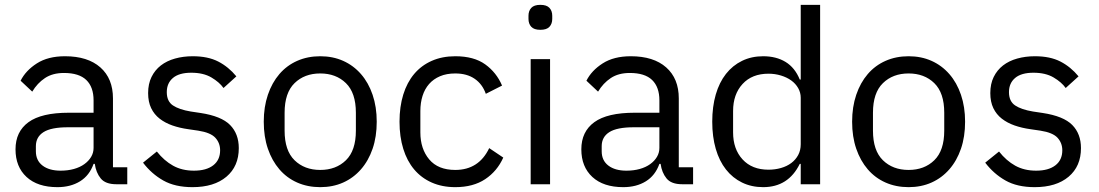

<svg xmlns="http://www.w3.org/2000/svg" viewBox="-20 -760 4535 792"><path d="M460 0Q415 0 395.5 -24Q376 -48 371 -84H366Q349 -36 310 -12Q271 12 217 12Q135 12 89.5 -30Q44 -72 44 -144Q44 -217 97.5 -256Q151 -295 264 -295H366V-346Q366 -401 336 -430Q306 -459 244 -459Q197 -459 165.5 -438Q134 -417 113 -382L65 -427Q86 -469 132 -498.5Q178 -528 248 -528Q342 -528 394 -482Q446 -436 446 -354V-70H505V0ZM230 -56Q260 -56 285 -63Q310 -70 328 -83Q346 -96 356 -113Q366 -130 366 -150V-235H260Q191 -235 159.5 -215Q128 -195 128 -157V-136Q128 -98 155.5 -77Q183 -56 230 -56Z M774 12Q702 12 653.5 -15.5Q605 -43 570 -89L627 -135Q657 -97 694 -76.5Q731 -56 780 -56Q831 -56 859.5 -78Q888 -100 888 -140Q888 -170 868.5 -191.5Q849 -213 798 -221L757 -227Q721 -232 691 -242.5Q661 -253 638.5 -270.5Q616 -288 603.5 -314Q591 -340 591 -376Q591 -414 605 -442.5Q619 -471 643.5 -490Q668 -509 702 -518.5Q736 -528 775 -528Q838 -528 880.5 -506Q923 -484 955 -445L902 -397Q885 -421 852 -440.5Q819 -460 769 -460Q719 -460 693.5 -438.5Q668 -417 668 -380Q668 -342 693.5 -325Q719 -308 767 -300L807 -294Q893 -281 929 -244.5Q965 -208 965 -149Q965 -74 914 -31Q863 12 774 12Z M1301 12Q1249 12 1206 -7Q1163 -26 1132.5 -61.5Q1102 -97 1085 -146.5Q1068 -196 1068 -258Q1068 -319 1085 -369Q1102 -419 1132.5 -454.5Q1163 -490 1206 -509Q1249 -528 1301 -528Q1353 -528 1395.5 -509Q1438 -490 1469 -454.5Q1500 -419 1517 -369Q1534 -319 1534 -258Q1534 -196 1517 -146.5Q1500 -97 1469 -61.5Q1438 -26 1395.5 -7Q1353 12 1301 12ZM1301 -59Q1366 -59 1407 -99Q1448 -139 1448 -221V-295Q1448 -377 1407 -417Q1366 -457 1301 -457Q1236 -457 1195 -417Q1154 -377 1154 -295V-221Q1154 -139 1195 -99Q1236 -59 1301 -59Z M1858 12Q1804 12 1761 -7Q1718 -26 1688.5 -61Q1659 -96 1643.5 -146Q1628 -196 1628 -258Q1628 -320 1643.5 -370Q1659 -420 1688.5 -455Q1718 -490 1761 -509Q1804 -528 1858 -528Q1935 -528 1981.5 -494.5Q2028 -461 2051 -407L1984 -373Q1970 -413 1938 -435Q1906 -457 1858 -457Q1822 -457 1795 -445.5Q1768 -434 1750 -413.5Q1732 -393 1723 -364.5Q1714 -336 1714 -302V-214Q1714 -146 1750.5 -102.5Q1787 -59 1858 -59Q1955 -59 1998 -149L2056 -110Q2031 -54 1981.5 -21Q1932 12 1858 12Z M2209 -637Q2183 -637 2171.5 -649.5Q2160 -662 2160 -682V-695Q2160 -715 2171.5 -727.5Q2183 -740 2209 -740Q2235 -740 2246.5 -727.5Q2258 -715 2258 -695V-682Q2258 -662 2246.5 -649.5Q2235 -637 2209 -637ZM2169 -516H2249V0H2169Z M2794 0Q2749 0 2729.5 -24Q2710 -48 2705 -84H2700Q2683 -36 2644 -12Q2605 12 2551 12Q2469 12 2423.5 -30Q2378 -72 2378 -144Q2378 -217 2431.5 -256Q2485 -295 2598 -295H2700V-346Q2700 -401 2670 -430Q2640 -459 2578 -459Q2531 -459 2499.5 -438Q2468 -417 2447 -382L2399 -427Q2420 -469 2466 -498.5Q2512 -528 2582 -528Q2676 -528 2728 -482Q2780 -436 2780 -354V-70H2839V0ZM2564 -56Q2594 -56 2619 -63Q2644 -70 2662 -83Q2680 -96 2690 -113Q2700 -130 2700 -150V-235H2594Q2525 -235 2493.5 -215Q2462 -195 2462 -157V-136Q2462 -98 2489.5 -77Q2517 -56 2564 -56Z M3283 -84H3279Q3232 12 3128 12Q3080 12 3041 -7Q3002 -26 2974.5 -61Q2947 -96 2932.5 -146Q2918 -196 2918 -258Q2918 -320 2932.5 -370Q2947 -420 2974.5 -455Q3002 -490 3041 -509Q3080 -528 3128 -528Q3182 -528 3220.5 -504.5Q3259 -481 3279 -432H3283V-740H3363V0H3283ZM3150 -60Q3177 -60 3201.5 -67Q3226 -74 3244 -87.5Q3262 -101 3272.5 -120.5Q3283 -140 3283 -165V-357Q3283 -378 3272.5 -396.5Q3262 -415 3244 -428Q3226 -441 3201.5 -448.5Q3177 -456 3150 -456Q3082 -456 3043 -413.5Q3004 -371 3004 -302V-214Q3004 -145 3043 -102.5Q3082 -60 3150 -60Z M3728 12Q3676 12 3633 -7Q3590 -26 3559.5 -61.5Q3529 -97 3512 -146.5Q3495 -196 3495 -258Q3495 -319 3512 -369Q3529 -419 3559.5 -454.5Q3590 -490 3633 -509Q3676 -528 3728 -528Q3780 -528 3822.5 -509Q3865 -490 3896 -454.5Q3927 -419 3944 -369Q3961 -319 3961 -258Q3961 -196 3944 -146.5Q3927 -97 3896 -61.5Q3865 -26 3822.5 -7Q3780 12 3728 12ZM3728 -59Q3793 -59 3834 -99Q3875 -139 3875 -221V-295Q3875 -377 3834 -417Q3793 -457 3728 -457Q3663 -457 3622 -417Q3581 -377 3581 -295V-221Q3581 -139 3622 -99Q3663 -59 3728 -59Z M4248 12Q4176 12 4127.5 -15.5Q4079 -43 4044 -89L4101 -135Q4131 -97 4168 -76.5Q4205 -56 4254 -56Q4305 -56 4333.5 -78Q4362 -100 4362 -140Q4362 -170 4342.5 -191.5Q4323 -213 4272 -221L4231 -227Q4195 -232 4165 -242.5Q4135 -253 4112.5 -270.5Q4090 -288 4077.5 -314Q4065 -340 4065 -376Q4065 -414 4079 -442.5Q4093 -471 4117.5 -490Q4142 -509 4176 -518.5Q4210 -528 4249 -528Q4312 -528 4354.5 -506Q4397 -484 4429 -445L4376 -397Q4359 -421 4326 -440.5Q4293 -460 4243 -460Q4193 -460 4167.5 -438.5Q4142 -417 4142 -380Q4142 -342 4167.5 -325Q4193 -308 4241 -300L4281 -294Q4367 -281 4403 -244.5Q4439 -208 4439 -149Q4439 -74 4388 -31Q4337 12 4248 12Z"/></svg>

Font: IBM Plex Sans
Style: Regular
Weight: 400
Designer: Mike Abbink, Paul van der Laan, Pieter van Rosmalen
Foundry: Bold Monday
Version: Version 3.005